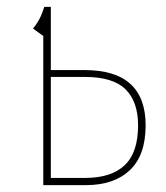

<svg xmlns="http://www.w3.org/2000/svg" viewBox="-20 -539 484 559"><path d="M404 -174Q404 -87 358 -43.5Q312 0 230 0H106V-434L76 -456Q97 -480 109 -519H128V-335H226Q404 -335 404 -174ZM382 -174Q382 -243 345.5 -279Q309 -315 227 -315H128V-21H228Q304 -21 343 -58Q382 -95 382 -174Z"/></svg>

Font: Fira Sans Condensed Thin
Style: Regular
Weight: 250
Width: 3
Designer: Carrois Corporate & Edenspiekermann AG
Foundry: Carrois Corporate GbR & Edenspiekermann AG
Version: Version 4.203